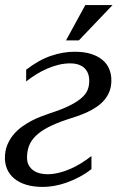

<svg xmlns="http://www.w3.org/2000/svg" viewBox="-22 -736 534 767"><path d="M178.2 -283.7Q228 -299.8 258.5 -315.4Q289.1 -331.1 305.9 -346.7Q322.8 -362.3 328.6 -378.4Q334.5 -394.5 334.5 -412.6Q334.5 -430.7 328.9 -444.1Q323.2 -457.5 313 -466.1Q302.7 -474.6 289.1 -478.8Q275.4 -482.9 259.3 -482.9Q235.8 -482.9 212.6 -477.3Q189.5 -471.7 166.7 -461.9Q144 -452.1 122.8 -439Q101.6 -425.8 82.5 -410.6V-457.5Q133.3 -496.6 181.4 -512.9Q229.5 -529.3 276.4 -529.3Q314.5 -529.3 342 -520.5Q369.6 -511.7 387.7 -496.3Q405.8 -481 414.3 -460.2Q422.9 -439.5 422.9 -415Q422.9 -390.1 415.3 -370.8Q407.7 -351.6 394.8 -336.4Q381.8 -321.3 364.7 -309.6Q347.7 -297.9 328.4 -288.8Q309.1 -279.8 288.8 -272.7Q268.6 -265.6 249.5 -259.8Q201.7 -244.1 170.2 -227.5Q138.7 -210.9 119.9 -192.1Q101.1 -173.3 93.5 -152.1Q85.9 -130.9 85.9 -106.9Q85.9 -87.9 93.3 -75.2Q100.6 -62.5 112.1 -54.7Q123.5 -46.9 137.9 -43.5Q152.3 -40 166.5 -40Q189.9 -40 213.1 -45.7Q236.3 -51.3 259 -61.3Q281.7 -71.3 303 -84.5Q324.2 -97.7 343.3 -112.8V-60.5Q319.8 -42 294.2 -28.6Q268.6 -15.1 243.4 -6.3Q218.3 2.4 194.3 6.6Q170.4 10.7 149.9 10.7Q110.4 10.7 81.8 1.7Q53.2 -7.3 34.4 -23.2Q15.6 -39.1 6.6 -60.1Q-2.4 -81.1 -2.4 -104.5Q-2.4 -132.8 6.6 -155.5Q15.6 -178.2 30.5 -196.5Q45.4 -214.8 64.5 -228.8Q83.5 -242.7 103.5 -253.2Q123.5 -263.7 143.1 -271Q162.6 -278.3 178.2 -283.7ZM318.8 -715.8H427.7L293 -574.7H241.7Z"/></svg>

Font: Arian AMU Serif
Style: Italic
Weight: 400
Italic angle: -15°
Designer: Ruben Hakobyan (Tarumian)
Foundry: Ruben Hakobyan (Tarumian)
Version: Version 1.002